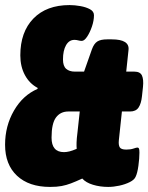

<svg xmlns="http://www.w3.org/2000/svg" viewBox="-34 -728 584 756"><path d="M163 8Q80 8 33 -36Q-14 -80 -14 -158Q-14 -232 21 -292.5Q56 -353 114 -378V-382Q82 -399 64 -432.5Q46 -466 46 -510Q46 -602 97.5 -655Q149 -708 240 -708Q260 -708 282.5 -704Q305 -700 320.5 -691.5Q336 -683 336 -668Q336 -647 328 -623.5Q320 -600 309 -583.5Q298 -567 288 -567Q281 -567 274 -569Q267 -571 259 -571Q238 -571 226 -550Q214 -529 214 -494Q214 -468 226.5 -457Q239 -446 261 -446H297L328 -534Q336 -556 349 -564.5Q362 -573 388 -573H406Q477 -573 472 -531L463 -446H495Q518 -446 525 -430.5Q532 -415 529 -386L525 -349Q522 -320 511.5 -304.5Q501 -289 478 -289H446L434 -176Q432 -157 437.5 -148Q443 -139 463 -139Q480 -139 491.5 -143Q503 -147 507 -147Q511 -147 513 -143.5Q515 -140 515 -127Q515 -105 511 -75.5Q507 -46 500 -32Q495 -20 477 -11Q459 -2 436 3Q413 8 392 8Q360 8 332 -0.5Q304 -9 290 -25Q264 -13 245.5 -6Q227 1 208.5 4.5Q190 8 163 8ZM218 -129Q228 -129 240 -132Q252 -135 268 -142Q267 -152 267.5 -167.5Q268 -183 271 -206L280 -289H235Q204 -289 186.5 -265.5Q169 -242 169 -186Q169 -129 218 -129Z"/></svg>

Font: Asap Condensed Condensed Black
Style: Italic
Weight: 900
Width: 3
Italic angle: -6°
Designer: Pablo Cosgaya
Foundry: Omnibus-Type
Version: Version 3.001; ttfautohint (v1.8.4.7-5d5b)